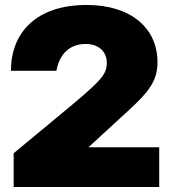

<svg xmlns="http://www.w3.org/2000/svg" viewBox="-20 -753 693 773"><path d="M35 0H621V-160H336L495 -306C581 -385 614 -428 614 -503C614 -640 507 -733 329 -733C122 -733 24 -618 24 -468H207C222 -548 272 -576 325 -576C378 -576 410 -544 410 -501C410 -454 390 -431 257 -320L35 -136Z"/></svg>

Font: United Sans Black
Style: Regular
Weight: 900
Designer: Pablo Impallari, Rodrigo Fuenzalida (Modified by Dan O. Williams)
Version: Version 1.000;PS 001.000;hotconv 1.0.88;makeotf.lib2.5.64775